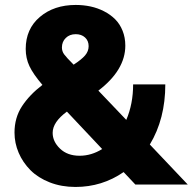

<svg xmlns="http://www.w3.org/2000/svg" viewBox="-20 -739 772 769"><path d="M731.9 0H522L475.1 -49.8Q388.7 9.8 282.2 9.8Q226.1 9.8 179.2 -8.5Q132.3 -26.9 101.8 -57.6Q71.3 -88.4 54.7 -127.2Q38.1 -166 38.1 -208Q38.1 -267.6 68.1 -313.5Q98.1 -359.4 149.9 -398.9Q112.8 -442.4 97.9 -474.1Q83 -505.9 83 -543Q83 -623 139.6 -671.1Q196.3 -719.2 283.2 -719.2Q314 -719.2 342.5 -713.1Q371.1 -707 396.7 -693.8Q422.4 -680.7 441.2 -661.9Q460 -643.1 470.9 -616Q481.9 -588.9 481.9 -556.2Q481.9 -458.5 374 -376L485.8 -258.8Q513.2 -322.8 513.2 -400.9H642.1Q642.1 -262.7 580.1 -160.2ZM283.2 -602.1Q258.8 -602.1 243.4 -586.9Q228 -571.8 228 -548.8Q228 -533.7 236.8 -521.5Q245.6 -509.3 274.9 -480Q306.6 -500.5 320.8 -517.1Q335 -533.7 335 -554.2Q335 -575.7 320.6 -588.9Q306.2 -602.1 283.2 -602.1ZM298.8 -115.2Q346.2 -115.2 389.2 -142.1L248 -292Q190.9 -250 190.9 -207Q190.9 -171.9 220.5 -143.6Q250 -115.2 298.8 -115.2Z"/></svg>

Font: Raleway-v4020 ExtraBold
Style: Regular
Weight: 800
Designer: Matt McInerney, Pablo Impallari, Rodrigo Fuenzalida
Foundry: Matt McInerney, Pablo Impallari, Rodrigo Fuenzalida
Version: Version 4.020;PS 004.020;hotconv 1.0.88;makeotf.lib2.5.64775